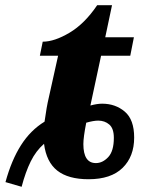

<svg xmlns="http://www.w3.org/2000/svg" viewBox="-20 -679 559 737"><path d="M1 20Q24 -64 60.5 -121.5Q97 -179 151 -212Q159 -270 167 -303L203 -465H133L144 -519Q189 -519 247 -553.5Q305 -588 353 -659H410L384 -536H494L480 -465H368L327 -274Q353 -281 372 -281Q423 -281 459 -250.5Q495 -220 495 -151Q495 -78 450.5 -34.5Q406 9 320 9Q242 9 200 -24Q158 -57 149 -127Q118 -100 98 -59.5Q78 -19 63 38ZM417 -150Q417 -186 399.5 -201Q382 -216 357 -216Q339 -216 311 -208Q300 -152 300 -126Q300 -53 348 -53Q374 -53 395.5 -76Q417 -99 417 -150Z"/></svg>

Font: Noto Serif NarrowExtraBold
Style: Italic
Weight: 800
Width: 4
Italic angle: -12°
Designer: Monotype Design Team
Foundry: Monotype Imaging Inc.
Version: Version 1.001